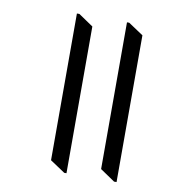

<svg xmlns="http://www.w3.org/2000/svg" viewBox="-74 -688 684 759"><g transform="rotate(10 268.5 -308.5)"><path d="M234 6H243V-583L184 -623H174V-34ZM434 6H444V-583L384 -623H375V-34Z"/></g></svg>

Font: Noto Serif Devanagari SemiCondensed
Style: Regular
Weight: 400
Width: 4
Designer: Universal Thirst, Indian Type Foundry and the Monotype Design Team
Foundry: Monotype Imaging Inc.
Version: Version 2.004